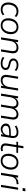

<svg xmlns="http://www.w3.org/2000/svg" viewBox="2330 -3060 738 5438"><g transform="rotate(90 2699.0 -341.0)"><path d="M253 8Q184 8 138.5 -18.5Q93 -45 71 -93.5Q49 -142 49 -205Q49 -258 63.5 -309.5Q78 -361 108.5 -402.5Q139 -444 187 -469Q235 -494 301 -494Q349 -494 392 -477Q435 -460 461 -432L436 -387Q409 -414 376 -427.5Q343 -441 301 -441Q250 -441 214 -421Q178 -401 155.5 -366.5Q133 -332 122 -290Q111 -248 111 -205Q111 -132 145.5 -88Q180 -44 259 -44Q291 -44 325.5 -57Q360 -70 390 -97L412 -50Q393 -32 366.5 -19Q340 -6 310.5 1Q281 8 253 8Z M699 8Q637 8 591.5 -17Q546 -42 521.5 -89.5Q497 -137 497 -203Q497 -262 513.5 -315Q530 -368 562.5 -408Q595 -448 641 -471Q687 -494 746 -494Q808 -494 853.5 -468.5Q899 -443 923.5 -395.5Q948 -348 948 -283Q948 -223 931 -170.5Q914 -118 881.5 -77.5Q849 -37 803.5 -14.5Q758 8 699 8ZM701 -43Q761 -43 802 -76Q843 -109 864.5 -164Q886 -219 886 -285Q886 -363 848 -402.5Q810 -442 743 -442Q684 -442 642.5 -409Q601 -376 580 -321.5Q559 -267 559 -200Q559 -123 596.5 -83Q634 -43 701 -43Z M1038 0 1115 -485H1175L1157 -370H1146Q1171 -428 1220.5 -461Q1270 -494 1339 -494Q1393 -494 1429.5 -472Q1466 -450 1481.5 -406Q1497 -362 1486 -295L1439 0H1378L1425 -295Q1433 -344 1424.5 -376.5Q1416 -409 1392 -425Q1368 -441 1327 -441Q1274 -441 1235 -419Q1196 -397 1173 -357.5Q1150 -318 1141 -264L1099 0Z M1777 8Q1720 8 1671 -8Q1622 -24 1591 -52L1618 -96Q1642 -77 1667.5 -65Q1693 -53 1721 -47.5Q1749 -42 1780 -42Q1837 -42 1870 -65Q1903 -88 1903 -131Q1903 -159 1885 -177Q1867 -195 1833 -204L1738 -228Q1690 -240 1662.5 -271.5Q1635 -303 1635 -347Q1635 -390 1658.5 -423Q1682 -456 1725 -475Q1768 -494 1824 -494Q1858 -494 1889.5 -486Q1921 -478 1947.5 -463.5Q1974 -449 1991 -430L1966 -387Q1938 -416 1902 -429.5Q1866 -443 1822 -443Q1764 -443 1729 -418Q1694 -393 1694 -349Q1694 -323 1710.5 -304Q1727 -285 1760 -276L1856 -251Q1906 -238 1934.5 -209.5Q1963 -181 1963 -136Q1963 -91 1939.5 -58.5Q1916 -26 1874.5 -9Q1833 8 1777 8Z M2249 8Q2197 8 2160.5 -13.5Q2124 -35 2109 -79Q2094 -123 2104 -191L2151 -485H2212L2165 -190Q2158 -141 2166 -108.5Q2174 -76 2198 -60Q2222 -44 2261 -44Q2312 -44 2349 -66Q2386 -88 2409.5 -128Q2433 -168 2442 -222L2483 -485H2544L2467 0H2408L2426 -115H2436Q2413 -57 2364 -24.5Q2315 8 2249 8Z M2631 0 2708 -485H2768L2749 -368L2739 -369Q2765 -429 2810 -461.5Q2855 -494 2914 -494Q2973 -494 3009.5 -461.5Q3046 -429 3053 -367L3041 -369Q3064 -427 3111.5 -460.5Q3159 -494 3224 -494Q3275 -494 3309.5 -472.5Q3344 -451 3358.5 -407Q3373 -363 3362 -295L3315 0H3254L3301 -299Q3308 -347 3300.5 -378.5Q3293 -410 3271.5 -425.5Q3250 -441 3212 -441Q3168 -441 3133.5 -420Q3099 -399 3076.5 -359Q3054 -319 3045 -264L3003 0H2942L2990 -299Q2997 -347 2989.5 -378.5Q2982 -410 2960.5 -425.5Q2939 -441 2901 -441Q2867 -441 2839.5 -429Q2812 -417 2791 -394Q2770 -371 2755.5 -338Q2741 -305 2734 -264L2692 0Z M3636 8Q3595 8 3559 -10Q3523 -28 3500.5 -60.5Q3478 -93 3478 -136Q3478 -187 3507 -218.5Q3536 -250 3597 -264Q3658 -278 3753 -278H3834L3827 -233H3767Q3682 -233 3633 -224.5Q3584 -216 3563.5 -195Q3543 -174 3543 -139Q3543 -91 3575 -66Q3607 -41 3647 -41Q3686 -41 3720 -58.5Q3754 -76 3778 -109.5Q3802 -143 3810 -191L3829 -313Q3840 -377 3814 -409.5Q3788 -442 3722 -442Q3676 -442 3636 -429.5Q3596 -417 3557 -390L3537 -437Q3561 -454 3592 -467Q3623 -480 3657.5 -487Q3692 -494 3727 -494Q3790 -494 3828.5 -470Q3867 -446 3881.5 -401.5Q3896 -357 3886 -296L3839 0H3781L3798 -113H3808Q3795 -72 3768 -45Q3741 -18 3706.5 -5Q3672 8 3636 8Z M4185 8Q4132 8 4097.5 -12.5Q4063 -33 4049.5 -70.5Q4036 -108 4044 -160L4088 -436H3992L4000 -485H4095L4119 -635H4180L4156 -485H4313L4305 -436H4148L4106 -168Q4096 -103 4118.5 -74Q4141 -45 4194 -45Q4212 -45 4227 -49Q4242 -53 4254 -57L4262 -8Q4251 -2 4228.5 3Q4206 8 4185 8Z M4536 8Q4474 8 4428.5 -17Q4383 -42 4358.5 -89.5Q4334 -137 4334 -203Q4334 -262 4350.5 -315Q4367 -368 4399.5 -408Q4432 -448 4478 -471Q4524 -494 4583 -494Q4645 -494 4690.5 -468.5Q4736 -443 4760.5 -395.5Q4785 -348 4785 -283Q4785 -223 4768 -170.5Q4751 -118 4718.5 -77.5Q4686 -37 4640.5 -14.5Q4595 8 4536 8ZM4538 -43Q4598 -43 4639 -76Q4680 -109 4701.5 -164Q4723 -219 4723 -285Q4723 -363 4685 -402.5Q4647 -442 4580 -442Q4521 -442 4479.5 -409Q4438 -376 4417 -321.5Q4396 -267 4396 -200Q4396 -123 4433.5 -83Q4471 -43 4538 -43Z M4875 0 4952 -485H5012L4994 -370H4983Q5002 -422 5045 -455.5Q5088 -489 5158 -494L5195 -497L5197 -444L5153 -440Q5096 -435 5060.5 -413.5Q5025 -392 5006.5 -357Q4988 -322 4980 -274L4937 0Z M5304 -613 5317 -690H5398L5386 -613ZM5216 0 5294 -485H5355L5277 0Z"/></g></svg>

Font: Nunito Sans 12pt Light
Style: Italic
Weight: 300
Italic angle: -9°
Designer: Vernon Adams
Foundry: Vernon Adams
Version: Version 3.101;gftools[0.9.27]